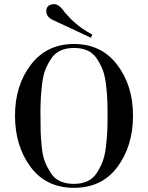

<svg xmlns="http://www.w3.org/2000/svg" viewBox="-20 -881 710 921"><path d="M202 -828Q202 -843 211.5 -852Q221 -861 240.5 -861Q260 -861 282 -834Q286 -826 295 -817Q304 -808 311.5 -799Q319 -790 324.5 -785.5Q330 -781 339 -772.5Q348 -764 356 -758Q364 -752 375 -744Q392 -732 423 -715L416 -700L236 -784Q202 -799 202 -828ZM543.5 -80.5Q469 20 335 20Q201 20 126.5 -80.5Q52 -181 52 -326Q52 -471 128 -570.5Q204 -670 335 -670Q466 -670 542 -570.5Q618 -471 618 -326Q618 -181 543.5 -80.5ZM182 -478Q174 -412 174 -345.5Q174 -279 175 -248.5Q176 -218 180.5 -174.5Q185 -131 196 -104Q207 -77 224 -50.5Q241 -24 269 -11.5Q297 1 334.5 1Q372 1 399.5 -12Q427 -25 444 -51Q461 -77 472 -105.5Q483 -134 488 -176Q493 -218 494.5 -250Q496 -282 496 -328Q496 -374 494.5 -405.5Q493 -437 488 -478.5Q483 -520 472 -547.5Q461 -575 444 -600.5Q427 -626 399.5 -638.5Q372 -651 335 -651Q298 -651 270.5 -638.5Q243 -626 226 -600.5Q209 -575 198 -547.5Q187 -520 182 -478Z"/></svg>

Font: Elsie Swash Caps
Style: Regular
Weight: 400
Designer: Alejandro Inler
Foundry: Alejandro Inler
Version: 1.003